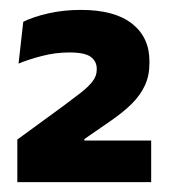

<svg xmlns="http://www.w3.org/2000/svg" viewBox="-20 -731 342 388"><path d="M15 -363V-449L109.5 -518Q129 -532.5 143.8 -544Q158.5 -555.5 167 -566.5Q175.5 -577.5 175.5 -590V-592Q175.5 -607 163.5 -616Q151.5 -625 120 -625Q92.5 -625 65.2 -618Q38 -611 17.5 -602.5L27 -687Q47 -697 77.8 -704Q108.5 -711 143.5 -711Q211.5 -711 246.8 -683.2Q282 -655.5 282 -607.5V-603.5Q282 -578.5 273 -558.8Q264 -539 246.2 -521.2Q228.5 -503.5 200.5 -484.5L150.5 -450V-433.5L102 -447H285.5V-363Z"/></svg>

Font: Anek Gujarati
Style: Bold
Weight: 700
Version: Version 1.003